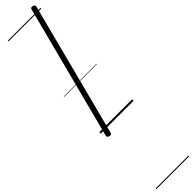

<svg xmlns="http://www.w3.org/2000/svg" viewBox="-702 -1214 1850 1850"><g transform="rotate(-45 223.0 -288.5)"><path d="M40 75Q27 71 22 65Q17 59 19 49L375 -1320Q378 -1330 385.5 -1333Q393 -1336 407 -1332Q419 -1328 424.5 -1322Q430 -1316 427 -1306L72 63Q70 73 62 76Q54 79 40 75ZM0 747H446V757H0ZM0 -20H446V0H0ZM0 -505H446V-500H0ZM0 -1267H446V-1257H0Z"/></g></svg>

Font: Playwrite VN Guides
Style: Regular
Weight: 400
Designer: Veronika Burian, José Scaglione
Foundry: TypeTogether
Version: Version 1.003